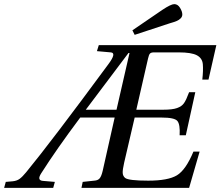

<svg xmlns="http://www.w3.org/2000/svg" viewBox="-73 -911 1069 931"><path d="M569 -764 714 -863Q756 -891 772 -891Q789 -891 800 -873Q811 -855 811 -841Q811 -830 803 -822Q795 -814 784.5 -809.5Q774 -805 750 -798L580 -742ZM-53 0 -45 -29 -11 -32Q9 -34 22.5 -44Q36 -54 54 -76Q174 -222 452 -599Q494 -655 464 -657L397 -663L406 -692H976L938 -525H908Q913 -570 910.5 -599.5Q908 -629 881.5 -643Q855 -657 794 -657H673Q660 -657 654.5 -651.5Q649 -646 645 -628L588 -379H719Q763 -379 785.5 -387Q808 -395 819 -410.5Q830 -426 844 -464H874L828 -255H798Q801 -308 787 -324.5Q773 -341 711 -341H580L529 -122Q521 -87 522 -72Q523 -57 534 -48Q551 -35 646 -35Q742 -35 785 -61Q828 -87 865 -176H895L844 0H322L328 -29L384 -35Q402 -36 410.5 -46.5Q419 -57 425 -83L483 -341H316Q200 -186 127 -71Q105 -37 134 -34L193 -29L185 0ZM343 -379H492L555 -654H550Z"/></svg>

Font: Heuristica
Style: Italic
Weight: 400
Italic angle: -13°
Version: Version 1.0.2